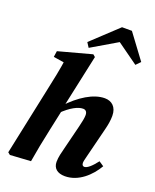

<svg xmlns="http://www.w3.org/2000/svg" viewBox="-169 -1023 918 1134"><g transform="rotate(20 289.5 -456.0)"><path d="M32.5 8 162.5 0C174.3 -72.1 185.8 -129.3 204.1 -215L235.3 -360.2L235.4 -375.7L306.8 -706.9L292.5 -719.2L83.7 -662.8L78.3 -625.2L204.6 -605L147.9 -638.9C137.9 -567.7 122.8 -496.1 107.3 -425L18.2 -3.6L32.5 8ZM380.1 15.1C465.2 15.1 534.5 -50.7 573.5 -117.6L543.1 -138C511.4 -96.6 486.3 -76.1 469.4 -76.1C459.6 -76.1 453.7 -83.1 453.7 -96.3C453.7 -106.3 457.6 -119.9 462.4 -139.3L509.6 -328.2C517.6 -359.7 522.3 -388.4 522.3 -415.4C522.3 -471.4 489.3 -498.7 445.8 -498.7C375.5 -498.7 293.9 -449.1 218.3 -367.2H210.4L218.3 -323C270.3 -374 314.6 -396.6 346.1 -396.6C361.7 -396.6 372.5 -387.1 372.5 -365.7C372.5 -349.3 367.4 -322 359.4 -290.9L322.1 -141.1C314.3 -110.8 305.4 -78.1 305.4 -48.6C305.4 -8.3 332.3 15.1 380.1 15.1ZM459.1 -927.4H397L234.3 -775.1L253.3 -745.4L463.3 -869.1H374.3L546.9 -745.4L573.8 -773L459.1 -927.4Z"/></g></svg>

Font: Source Serif 4 Variable
Style: Italic
Weight: 400
Italic angle: -12°
Designer: Frank Grießhammer
Foundry: Adobe Systems Incorporated
Version: Version 4.004;hotconv 1.0.116;makeotfexe 2.5.65601